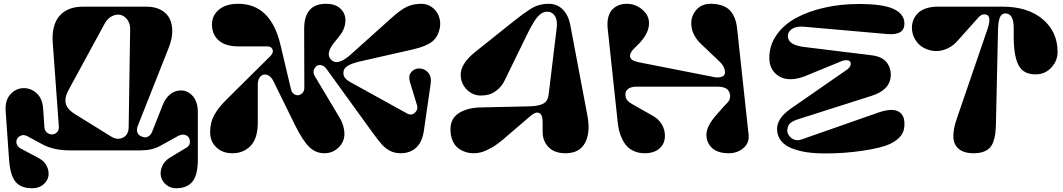

<svg xmlns="http://www.w3.org/2000/svg" viewBox="-20 -795 5621 1015"><path d="M27.8 46.9 9.8 -208Q5.9 -264.2 35.2 -296.6Q64.5 -329.1 106 -329.1Q145 -329.1 174.8 -301Q204.6 -272.9 208 -221.2L214.8 -122.1Q216.8 -98.1 236.6 -88.6Q256.3 -79.1 274.7 -90.3Q293 -101.6 291 -127.9L258.8 -569.8Q252.4 -663.6 295.2 -711.7Q337.9 -759.8 418 -759.8H753.9Q799.3 -759.8 831.1 -742.4Q862.8 -725.1 877.2 -695.6Q891.6 -666 890.6 -626.5Q889.6 -586.9 872.1 -543L707 -126Q702.1 -111.3 705.3 -98.4Q708.5 -85.4 719.2 -78.4Q730 -71.3 741.9 -69.3Q753.9 -67.4 765.9 -75Q777.8 -82.5 784.2 -98.1L838.9 -236.8Q854 -276.4 879.6 -296.6Q905.3 -316.9 937 -316.9Q973.6 -316.9 999.8 -286.4Q1025.9 -255.9 1025.9 -202.1V46.9Q1025.9 130.9 997.1 165.5Q968.3 200.2 911.1 200.2Q879.9 200.2 858.2 181.6Q836.4 163.1 830.8 137.5Q825.2 111.8 837.4 83.5Q849.6 55.2 879.9 37.1L966.8 -15.1Q985.4 -26.4 984.1 -47.9Q982.9 -69.3 966.1 -78.9Q949.2 -88.4 924.8 -78.1L827.1 -23.9Q783.7 0 724.1 0H349.1Q262.2 0 202.1 -33.2L124 -75.2Q102.1 -86.9 83.7 -74.7Q65.4 -62.5 66.4 -43.5Q67.4 -24.4 86.9 -11.2L185.1 41Q214.8 56.6 227.8 84.2Q240.7 111.8 235.8 137.2Q231 162.6 208 181.4Q185.1 200.2 149.9 200.2Q90.8 200.2 62.3 166.3Q33.7 132.3 27.8 46.9ZM533.2 -669.9 346.2 -326.2Q320.8 -282.7 327.1 -250.5Q333.5 -218.3 376 -191.9L565.9 -74.2Q600.1 -52.7 629.9 -67.4Q659.7 -82 660.2 -123L668 -640.1Q668.5 -670.9 653.1 -691.2Q637.7 -711.4 616.7 -716.3Q595.7 -721.2 572 -709.5Q548.3 -697.8 533.2 -669.9Z M1090.8 -97.2Q1090.8 -146 1111.8 -185.3Q1132.8 -224.6 1177.7 -269L1409.7 -499Q1427.2 -517.1 1420.9 -533.4Q1414.6 -549.8 1392.6 -549.8H1239.7Q1171.9 -549.8 1136.2 -581.3Q1100.6 -612.8 1100.6 -666Q1100.6 -713.4 1137.5 -744.1Q1174.3 -774.9 1239.7 -774.9Q1411.6 -774.9 1462.9 -557.1L1518.6 -321.8Q1522.5 -305.7 1534.2 -297.9Q1545.9 -290 1557.9 -291.7Q1569.8 -293.5 1579.3 -304Q1588.9 -314.5 1588.9 -331.1L1587.9 -642.1Q1587.9 -774.9 1703.6 -774.9Q1755.4 -774.9 1782.5 -746.8Q1809.6 -718.8 1805.7 -677.5Q1801.8 -636.2 1769.5 -598.1L1753.9 -579.1Q1702.6 -518.6 1724.6 -486.8Q1758.3 -438 1836.4 -508.8L2049.8 -700.2Q2098.1 -744.1 2131.6 -759.5Q2165 -774.9 2207.5 -774.9Q2239.7 -774.9 2264.4 -756.3Q2289.1 -737.8 2299.8 -709.5Q2310.5 -681.2 2305.7 -650.9Q2296.9 -600.1 2264.2 -574.7Q2231.4 -549.3 2160.6 -533.2L1895.5 -473.1Q1873 -468.3 1857.2 -463.4Q1841.3 -458.5 1827.1 -451.9Q1813 -445.3 1805.2 -436.5Q1797.4 -427.7 1795.9 -417Q1793.5 -398.9 1802 -385.7Q1810.5 -372.6 1835.4 -358.9L2130.9 -195.8Q2155.3 -182.1 2173.3 -199Q2191.4 -215.8 2184.6 -238.8L2147.5 -359.9Q2137.7 -392.1 2152.6 -411.9Q2167.5 -431.6 2192.9 -433.1Q2221.7 -434.1 2241.9 -413.1Q2262.2 -392.1 2256.8 -353L2220.7 -103Q2211.9 -43.5 2179.7 -14.2Q2147.5 15.1 2097.7 15.1Q2066.4 15.1 2041.7 2.2Q2017.1 -10.7 1998.5 -31.5Q1980 -52.2 1948.7 -95.2L1705.6 -431.2Q1693.8 -447.3 1678.2 -450.4Q1662.6 -453.6 1652.6 -445.1Q1642.6 -436.5 1638.4 -422.4Q1634.3 -408.2 1645.5 -390.1L1764.6 -190.9Q1776.4 -171.9 1782.7 -159.7Q1789.1 -147.5 1794.9 -127.4Q1800.8 -107.4 1800.8 -87.9Q1800.8 -44.9 1769.5 -14.9Q1738.3 15.1 1694.8 15.1Q1649.4 15.1 1615.5 -17.3Q1581.5 -49.8 1540.5 -131.8L1424.8 -367.2Q1412.6 -392.1 1392.8 -398.9Q1373 -405.8 1357.9 -391.6Q1342.8 -377.4 1342.8 -347.2V-147Q1342.8 -64 1305.2 -24.4Q1267.6 15.1 1208.5 15.1Q1156.2 15.1 1123.5 -16.1Q1090.8 -47.4 1090.8 -97.2Z M2521.5 -227.1 2779.8 -232.9Q2827.1 -233.9 2851.8 -247.1Q2876.5 -260.3 2880.4 -295.9L2923.3 -649.9Q2928.2 -690.9 2910.6 -714.4Q2893.1 -737.8 2861.3 -731.9Q2846.7 -729 2832.3 -716.6Q2817.9 -704.1 2804 -681.4Q2790 -658.7 2784.7 -648.7Q2779.3 -638.7 2768.6 -617.2L2647.5 -369.1Q2632.3 -338.4 2608.6 -319.6Q2585 -300.8 2564.7 -295.4Q2544.4 -290 2522.5 -290Q2478 -290 2446.8 -322.3Q2415.5 -354.5 2415.5 -400.9Q2415.5 -458.5 2491.7 -520L2692.4 -680.2Q2763.7 -736.8 2799.1 -755.9Q2834.5 -774.9 2880.4 -774.9Q2924.8 -774.9 2954.6 -745.4Q2984.4 -715.8 2994.6 -664.1L3085.4 -183.1Q3102.1 -95.2 3073 -40Q3043.9 15.1 2969.7 15.1Q2911.1 15.1 2879.9 -17.1Q2848.6 -49.3 2848.6 -98.1V-149.9Q2848.6 -189.9 2829.8 -197.8Q2811 -205.6 2784.7 -182.1L2686.5 -98.1Q2682.1 -94.7 2665.5 -80.1Q2648.9 -65.4 2640.1 -58.1Q2631.3 -50.8 2614 -37.6Q2596.7 -24.4 2583.3 -16.8Q2569.8 -9.3 2552.7 -1Q2535.6 7.3 2518.6 11.2Q2501.5 15.1 2484.4 15.1Q2461.4 15.1 2440.4 8.3Q2419.4 1.5 2401.1 -12.7Q2382.8 -26.9 2372.1 -52.5Q2361.3 -78.1 2361.3 -111.8Q2361.3 -168.5 2405.8 -197Q2450.2 -225.6 2521.5 -227.1Z M3714.4 -84Q3714.4 -126 3763.2 -183.1L3806.2 -231.9Q3809.6 -235.4 3815.7 -241.7Q3821.8 -248 3824.5 -251Q3827.1 -253.9 3832 -260.3Q3836.9 -266.6 3837.4 -270.5Q3837.9 -274.4 3839.6 -282.7Q3841.3 -291 3838.4 -297.9Q3834 -318.8 3817.6 -327.9Q3801.3 -336.9 3769.5 -336.9H3344.2Q3317.9 -336.9 3302 -326.2Q3286.1 -315.4 3286.1 -295.9Q3286.1 -280.3 3293.2 -268.8Q3300.3 -257.3 3321.3 -245.1L3435.5 -180.2Q3462.4 -164.6 3478.8 -137.2Q3495.1 -109.9 3495.1 -77.1Q3495.1 -35.6 3466.6 -10.3Q3438 15.1 3388.2 15.1Q3357.4 15.1 3333 4.4Q3308.6 -6.3 3293.7 -22.7Q3278.8 -39.1 3268.1 -62.3Q3257.3 -85.4 3252.4 -106.4Q3247.6 -127.4 3245.1 -151.9L3192.4 -645Q3189 -679.2 3196 -705.1Q3203.1 -731 3218 -745.8Q3232.9 -760.7 3252 -767.8Q3271 -774.9 3293.5 -774.9Q3339.4 -774.9 3375.2 -744.6Q3411.1 -714.4 3411.1 -671.9Q3411.1 -622.1 3362.3 -568.8Q3356 -562 3344.2 -550.5Q3332.5 -539.1 3326.7 -533Q3320.8 -526.9 3315.7 -517.6Q3310.5 -508.3 3310.5 -500Q3310.5 -487.3 3321 -479.2Q3331.5 -471.2 3362.3 -464.8L3742.2 -390.1Q3768.1 -382.8 3790.3 -387.7Q3812.5 -392.6 3812.5 -412.1Q3812.5 -443.8 3782.2 -471.2L3689.5 -559.1Q3634.3 -610.8 3634.3 -671.9Q3634.3 -712.9 3662.1 -743.9Q3689.9 -774.9 3737.3 -774.9Q3768.6 -774.9 3792.2 -767.3Q3815.9 -759.8 3830.6 -747.6Q3845.2 -735.4 3855.5 -717Q3865.7 -698.7 3870.4 -680.2Q3875 -661.6 3877.4 -638.2L3937.5 -82Q3941.9 -39.1 3909.9 -12Q3877.9 15.1 3832.5 15.1Q3774.4 15.1 3744.4 -12.5Q3714.4 -40 3714.4 -84Z M4668.9 -615.2 4229 -653.8Q4188.5 -657.2 4166.7 -642.1Q4145 -627 4145 -604Q4145 -557.6 4229 -546.9L4586.9 -502.9Q4640.1 -496.6 4664.6 -468.3Q4689 -439.9 4689 -399.9Q4689 -320.3 4586.9 -288.1L4197.3 -164.1Q4164.6 -153.3 4153.3 -139.2Q4142.1 -125 4142.1 -104Q4142.1 -91.8 4150.9 -78.6Q4159.7 -65.4 4176.8 -57.6Q4193.8 -49.8 4218.3 -58.1L4627 -201.2Q4691.4 -222.7 4725.1 -207.8Q4758.8 -192.9 4761.2 -147Q4763.2 -105.5 4743.9 -79.1Q4724.6 -52.7 4683.1 -33.2Q4638.7 -12.7 4539.1 2Q4439.5 16.6 4341.3 16.1Q4288.6 16.1 4245.1 9.8Q4201.7 3.4 4165.3 -11Q4128.9 -25.4 4108.4 -51.5Q4087.9 -77.6 4087.9 -113.8Q4087.9 -168.9 4158.2 -219.2L4456.1 -425.8Q4475.1 -439 4477.3 -454.3Q4479.5 -469.7 4466.1 -474.9Q4452.6 -480 4430.2 -472.2L4230 -390.1Q4179.7 -371.6 4138.9 -377.7Q4098.1 -383.8 4072.5 -413.8Q4046.9 -443.8 4046.9 -488.8Q4046.9 -555.2 4085 -609.9Q4123 -664.6 4188.2 -700Q4253.4 -735.4 4338.9 -754.6Q4424.3 -773.9 4521 -773.9Q4649.4 -773.9 4705.3 -747.1Q4761.2 -720.2 4761.2 -669.9Q4761.2 -606.9 4668.9 -615.2Z M5039.1 -170.9 5199.7 -639.2Q5227.5 -719.2 5183.1 -719.2Q5167 -719.2 5152.8 -703.1L5041 -578.1Q5019 -553.2 4991.5 -540Q4963.9 -526.9 4937.7 -525.4Q4911.6 -523.9 4886.5 -532.2Q4861.3 -540.5 4842.5 -556.6Q4823.7 -572.8 4812.3 -596.9Q4800.8 -621.1 4800.8 -648.9Q4800.8 -669.4 4807.9 -688Q4814.9 -706.5 4830.1 -723.1Q4845.2 -739.7 4873 -749.8Q4900.9 -759.8 4938 -759.8H5279.8Q5413.6 -759.8 5492.2 -693.4Q5570.8 -627 5570.8 -521Q5570.8 -473.6 5538.6 -438.5Q5506.3 -403.3 5459 -401.9Q5392.6 -399.9 5365.7 -448Q5338.9 -496.1 5338.9 -603V-647Q5338.9 -724.1 5294.9 -724.1Q5274.9 -724.1 5265.9 -703.1Q5256.8 -682.1 5255.9 -634.8L5245.1 -146Q5244.6 -112.3 5241.5 -88.4Q5238.3 -64.5 5230.5 -43.7Q5222.7 -22.9 5209.5 -10.7Q5196.3 1.5 5176 8.3Q5155.8 15.1 5127 15.1Q5074.7 15.1 5047.4 -8.8Q5020 -32.7 5019.8 -74.2Q5019.5 -115.7 5039.1 -170.9Z"/></svg>

Font: Pilowlava
Style: Regular
Weight: 400
Designer: Anton Moglia, Jérémy Landes, Maksym Kobuzan (Cyrillic), Velvetyne Type Foundry
Foundry: Anton Moglia, Jérémy Landes, Velvetyne Type Foundry
Version: Version 1.001;hotconv 1.0.109;makeotfexe 2.5.65596